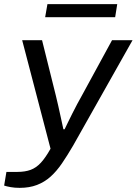

<svg xmlns="http://www.w3.org/2000/svg" viewBox="-49 -720 660 927"><path d="M46 187Q22 187 2.5 183.5Q-17 180 -29 176L-18 110H35Q72 110 99 100Q126 90 148.5 65.5Q171 41 195 -2L58 -526H154L221 -257Q226 -237 232.5 -208Q239 -179 245.5 -149Q252 -119 257 -96H263Q269 -109 279 -129Q289 -149 300.5 -172.5Q312 -196 324 -218Q336 -240 346 -258L492 -526H591L304 -17Q276 31 250 69Q224 107 195 133Q166 159 129.5 173Q93 187 46 187ZM169 -637 180 -700H517L507 -637Z"/></svg>

Font: Archivo SemiExpanded
Style: Italic
Weight: 400
Width: 6
Italic angle: -10°
Designer: Hector Gatti
Foundry: Omnibus-Type
Version: Version 2.001